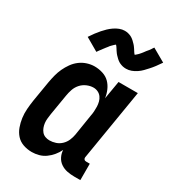

<svg xmlns="http://www.w3.org/2000/svg" viewBox="-186 -864 877 974"><g transform="rotate(30 252.5 -377.0)"><path d="M439 8H403Q382 8 361.5 4Q341 0 324 -11.5Q307 -23 297.5 -41.5Q288 -60 287 -81Q278 -62 264 -45Q250 -28 232.5 -15.5Q215 -3 194.5 2.5Q174 8 154 8Q127 8 103 -0.5Q79 -9 63 -27Q47 -45 38.5 -68.5Q30 -92 26.5 -117.5Q23 -143 25 -169.5Q27 -196 31 -222L51 -342Q55 -364 60.5 -385.5Q66 -407 75.5 -427.5Q85 -448 98.5 -467Q112 -486 130.5 -500Q149 -514 171 -521Q193 -528 214 -528Q239 -528 262.5 -520.5Q286 -513 302 -497Q318 -481 327.5 -459Q337 -437 340 -414L358 -520H471L403 -108Q402 -104 402.5 -100Q403 -96 405.5 -93Q408 -90 411.5 -89Q415 -88 419 -88H439ZM202 -88Q220 -88 238 -94Q256 -100 270 -113.5Q284 -127 291.5 -144.5Q299 -162 302 -180L321 -300Q324 -314 325 -328.5Q326 -343 325.5 -357Q325 -371 321.5 -384.5Q318 -398 310 -409Q302 -420 289.5 -426Q277 -432 263 -432Q244 -432 224.5 -423.5Q205 -415 191.5 -399.5Q178 -384 171.5 -365Q165 -346 162 -327L142 -207Q140 -193 138.5 -179.5Q137 -166 138.5 -153Q140 -140 144.5 -128Q149 -116 157 -106.5Q165 -97 177 -92.5Q189 -88 202 -88ZM184 -596 108 -640Q119 -657 130 -671.5Q141 -686 151.5 -698Q162 -710 172.5 -720Q183 -730 196.5 -739.5Q210 -749 225.5 -755Q241 -761 256 -761Q261 -761 266 -760.5Q271 -760 275 -759Q279 -758 283.5 -756.5Q288 -755 292.5 -753Q297 -751 300.5 -748.5Q304 -746 307.5 -743.5Q311 -741 314 -738Q317 -735 320.5 -731.5Q324 -728 327.5 -724.5Q331 -721 333.5 -717.5Q336 -714 338.5 -710.5Q341 -707 343 -704Q345 -701 348 -696Q351 -691 354 -687Q357 -683 360 -680Q363 -677 362 -675H361Q360 -675 358.5 -675.5Q357 -676 356 -676H355L358 -679Q361 -681 364 -683.5Q367 -686 369.5 -688.5Q372 -691 374 -692.5Q376 -694 377.5 -696Q379 -698 381 -700Q383 -702 385 -704.5Q387 -707 389 -709.5Q391 -712 393 -714.5Q395 -717 397 -720Q399 -723 401.5 -726Q404 -729 406.5 -732Q409 -735 412 -738.5Q415 -742 417.5 -746Q420 -750 422.5 -754Q425 -758 428 -762L505 -718Q493 -700 482 -685.5Q471 -671 460.5 -659.5Q450 -648 440 -637.5Q430 -627 416 -617.5Q402 -608 387 -602.5Q372 -597 357 -597Q352 -597 347 -597.5Q342 -598 337.5 -599Q333 -600 329 -601.5Q325 -603 320 -605Q315 -607 311.5 -609.5Q308 -612 304.5 -614.5Q301 -617 298 -620Q295 -623 291.5 -626.5Q288 -630 284.5 -633.5Q281 -637 278.5 -640.5Q276 -644 273.5 -647.5Q271 -651 269 -654Q267 -657 264 -662Q261 -667 258 -671Q255 -675 252 -678Q249 -681 250 -682Q250 -683 250 -683Q250 -683 251 -683Q252 -683 254 -682.5Q256 -682 257 -682H258Q257 -681 254 -679Q251 -677 248 -674.5Q245 -672 242.5 -669.5Q240 -667 238 -665Q236 -663 234.5 -661.5Q233 -660 231 -658Q229 -656 227 -653.5Q225 -651 223.5 -648.5Q222 -646 219.5 -643.5Q217 -641 215 -638Q213 -635 210.5 -632Q208 -629 205.5 -625.5Q203 -622 200.5 -618.5Q198 -615 195 -611.5Q192 -608 189.5 -604Q187 -600 184 -596Z"/></g></svg>

Font: Iosevka Term Curly
Style: Bold Italic
Weight: 700
Italic angle: -9°
Designer: Belleve Invis
Foundry: Belleve Invis
Version: Version 32.3.0